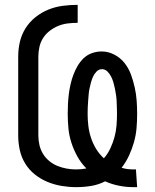

<svg xmlns="http://www.w3.org/2000/svg" viewBox="-20 -763 640 791"><path d="M529 8Q499 8 469.5 2Q440 -4 413 -16Q386 -2 355.5 3Q325 8 294 8Q264 8 234 3Q204 -2 176 -13.5Q148 -25 124 -44Q100 -63 84 -89Q68 -115 61.5 -145Q55 -175 55 -205V-530Q55 -561 62 -591Q69 -621 85.5 -647Q102 -673 126.5 -692.5Q151 -712 179.5 -723.5Q208 -735 238.5 -739Q269 -743 300 -743V-669Q280 -669 259.5 -666.5Q239 -664 220.5 -656.5Q202 -649 185.5 -636.5Q169 -624 158 -607Q147 -590 142.5 -570Q138 -550 138 -530V-205Q138 -185 142.5 -165.5Q147 -146 157 -129.5Q167 -113 182.5 -100Q198 -87 216.5 -79.5Q235 -72 254.5 -68.5Q274 -65 293 -65Q304 -65 314.5 -66Q325 -67 336 -69Q314 -91 299 -118Q284 -145 274.5 -174Q265 -203 262 -233.5Q259 -264 259 -294Q259 -314 260 -334.5Q261 -355 263.5 -375Q266 -395 270.5 -415Q275 -435 282 -454Q289 -473 299.5 -491Q310 -509 324.5 -523Q339 -537 358.5 -544Q378 -551 399 -551Q426 -551 451 -538Q476 -525 493 -503.5Q510 -482 519.5 -456Q529 -430 535 -403Q541 -376 543 -348.5Q545 -321 545 -294Q545 -264 542.5 -235Q540 -206 532 -177.5Q524 -149 511.5 -122Q499 -95 481 -72Q493 -68 505.5 -66.5Q518 -65 530 -65H540L545 8ZM408 -111Q424 -129 434.5 -151.5Q445 -174 451.5 -197.5Q458 -221 460 -245.5Q462 -270 462 -294Q462 -307 461.5 -320Q461 -333 460.5 -346Q460 -359 458 -372Q456 -385 453.5 -397.5Q451 -410 447.5 -422.5Q444 -435 438 -447Q432 -459 422.5 -468.5Q413 -478 400 -478Q387 -478 377.5 -468Q368 -458 363 -446.5Q358 -435 354.5 -422.5Q351 -410 348.5 -397Q346 -384 345 -371Q344 -358 343 -345.5Q342 -333 341.5 -320Q341 -307 341 -294Q341 -269 344 -244Q347 -219 355 -195Q363 -171 376 -149.5Q389 -128 408 -111Z"/></svg>

Font: Nova Nerd Font
Style: Regular
Weight: 400
Designer: Belleve Invis
Foundry: Belleve Invis
Version: Version 24.1.4; ttfautohint (v1.8.4);Nerd Fonts 3.1.1